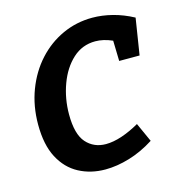

<svg xmlns="http://www.w3.org/2000/svg" viewBox="-88 -621 660 709"><g transform="rotate(-15 242.0 -266.0)"><path d="M230 11Q174 11 129 -13Q84 -37 58 -86.5Q32 -136 32 -213Q32 -284 55 -344.5Q78 -405 118.5 -449.5Q159 -494 212.5 -518.5Q266 -543 327 -543Q364 -543 403.5 -533Q443 -523 482 -502L460 -363H382L380 -441Q346 -456 315 -456Q265 -456 228.5 -422.5Q192 -389 172 -334.5Q152 -280 152 -220Q152 -144 181 -111.5Q210 -79 256 -79Q284 -79 317 -90Q350 -101 385 -121L418 -48Q371 -18 322.5 -3.5Q274 11 230 11Z"/></g></svg>

Font: Bitter SemiBold
Style: Italic
Weight: 600
Italic angle: -9°
Designer: Sol Matas, and Bitter project Authors
Foundry: Sol Matas
Version: Version 2.001